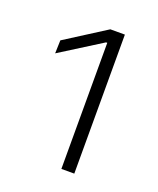

<svg xmlns="http://www.w3.org/2000/svg" viewBox="-77 -753 361 440"><g transform="rotate(20 103.0 -532.5)"><path d="M123 -362.5V-670H120L19 -606.5L20 -638.5L119 -701.5H154.5V-362.5Z"/></g></svg>

Font: Anek Odia ExtraLight
Style: Regular
Weight: 250
Designer: Yesha Goshar & Mahesh Sahu (Odia), Yesha Goshar (Latin)
Foundry: Ek Type
Version: Version 1.003